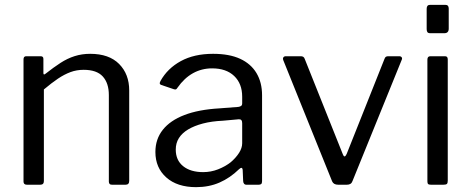

<svg xmlns="http://www.w3.org/2000/svg" viewBox="-20 -762 1945 792"><path d="M91 0Q77 0 77 -13V-517Q77 -530 88 -530H148Q159 -530 159 -519V-461Q159 -456 161 -455Q163 -454 168 -458Q201 -484 229.5 -502.5Q258 -521 288 -530.5Q318 -540 352 -540Q430 -540 471.5 -498Q513 -456 513 -389V-16Q513 0 498 0H442Q435 0 432 -3.5Q429 -7 429 -13V-370Q429 -419 404 -446.5Q379 -474 325 -474Q296 -474 270.5 -464.5Q245 -455 219 -437.5Q193 -420 161 -393V-15Q161 0 146 0H91Z M966 -64Q929 -28 885.5 -9Q842 10 789 10Q711 10 666 -30Q621 -70 621 -135Q621 -188 651.5 -226.5Q682 -265 740.5 -287.5Q799 -310 885 -315L963 -321Q970 -322 974.5 -325Q979 -328 979 -336V-363Q979 -417 946 -448.5Q913 -480 855 -480Q812 -480 776 -460Q740 -440 712 -400Q709 -395 706 -393.5Q703 -392 697 -394L644 -412Q640 -414 639 -417Q638 -420 642 -428Q671 -480 726 -510Q781 -540 859 -540Q926 -540 970.5 -519.5Q1015 -499 1038 -460.5Q1061 -422 1061 -369V-15Q1061 -6 1057.5 -3Q1054 0 1047 0H996Q990 0 986.5 -4.5Q983 -9 983 -16L981 -62Q979 -76 966 -64ZM979 -254Q979 -271 965 -270L899 -264Q853 -262 817 -252.5Q781 -243 756 -228Q731 -213 718 -192.5Q705 -172 705 -145Q705 -101 735.5 -76.5Q766 -52 818 -52Q850 -52 879.5 -63.5Q909 -75 932 -93Q954 -112 966.5 -132Q979 -152 979 -171V-254Z M1627 -530Q1634 -530 1637 -525.5Q1640 -521 1637 -515L1434 -15Q1429 0 1411 0H1375Q1356 0 1350 -14L1148 -515Q1146 -521 1149 -525.5Q1152 -530 1159 -530H1221Q1227 -530 1231 -527.5Q1235 -525 1237 -519L1394 -126Q1401 -107 1410 -127L1566 -519Q1568 -525 1571.5 -527.5Q1575 -530 1581 -530H1627Z M1827 -17Q1827 -7 1823.5 -3.5Q1820 0 1809 0H1758Q1749 0 1746 -3Q1743 -6 1743 -14V-516Q1743 -530 1755 -530H1816Q1827 -530 1827 -517ZM1831 -644Q1831 -625 1813 -625H1755Q1746 -625 1743 -629.5Q1740 -634 1740 -642V-726Q1740 -742 1754 -742H1817Q1831 -742 1831 -727Z"/></svg>

Font: Libre Franklin Thin
Style: Regular
Weight: 400
Version: Version 3.000